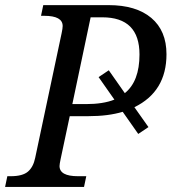

<svg xmlns="http://www.w3.org/2000/svg" viewBox="-40 -734 680 754"><path d="M-20 0 -11.2 -42H2Q48.8 -42 69.8 -60.1Q90.8 -78.1 98.1 -113.8L202.1 -604Q206.1 -622.6 206.1 -631.8Q206.1 -671.9 133.8 -671.9H121.1L129.9 -713.9H386.2Q494.6 -713.9 554.2 -663.6Q613.8 -613.3 613.8 -521Q613.8 -374.5 487.8 -313L543 -234.9L502.9 -208L441.9 -294.9Q384.8 -277.8 308.1 -277.8H233.9L198.2 -109.9Q193.8 -89.4 193.8 -82Q193.8 -42 266.1 -42H298.8L290 0ZM244.1 -325.2H296.9Q365.2 -325.2 409.2 -342.8L347.2 -431.2L387.2 -458L450.2 -368.2Q507.8 -414.6 507.8 -520Q507.8 -666 361.8 -666H315.9Z"/></svg>

Font: Droid Serif
Style: Italic
Weight: 400
Italic angle: -12°
Designer: Monotype Design team
Foundry: Monotype Imaging Inc.
Version: Version 1.03